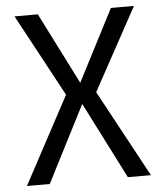

<svg xmlns="http://www.w3.org/2000/svg" viewBox="-51 -750 677 796"><g transform="rotate(-5 287.0 -352.5)"><path d="M29 0 231 -377 232 -347 39 -705H136L286 -408H287L440 -705H536L341 -348V-377L545 0H449L288 -317H286L124 0Z"/></g></svg>

Font: Nunito Sans 7pt Condensed
Style: Regular
Weight: 400
Width: 3
Designer: Vernon Adams
Foundry: Vernon Adams
Version: Version 3.101;gftools[0.9.27]